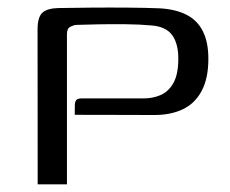

<svg xmlns="http://www.w3.org/2000/svg" viewBox="-20 -481 600 501"><path d="M78.3 0Q78.3 -101.4 78.2 -202.1Q78 -302.8 78 -403.5Q78 -436.5 90.7 -447.9Q103.3 -459.3 132.3 -460Q171 -460.7 218.6 -461.1Q266.3 -461.5 313.6 -461.1Q360.8 -460.7 396.6 -459.3Q438.2 -457 466.6 -442.5Q495 -428.1 509.3 -399.6Q523.7 -371.2 523.7 -327.5Q523.7 -276.8 506.4 -244.1Q489.1 -211.4 457.7 -196.2Q426.3 -180.9 382.5 -180.9Q331.5 -181.2 279.1 -181.2Q226.6 -181.2 175 -181.4Q175 -198.3 175.3 -207.3Q175.7 -216.4 179.4 -220.3Q183 -224.2 192.3 -224.2Q207.7 -224.2 236.3 -224.2Q264.8 -224.2 296.9 -224.2Q328.9 -224.2 354.7 -224.2Q379.3 -224.2 399.8 -233.3Q420.3 -242.4 432.8 -265Q445.3 -287.6 445.3 -327.9Q445.3 -367.3 429.2 -389.4Q413 -411.5 376.2 -414.5Q344.5 -417.5 307 -417.8Q269.5 -418.2 235.5 -417.5Q201.6 -416.7 178.8 -416Q174.1 -416 164.4 -411.6Q154.7 -407.2 154.7 -392.3Q154.7 -294.5 154.7 -196.5Q154.7 -98.6 154.7 0Z"/></svg>

Font: Genos Thin
Style: Regular
Weight: 100
Designer: Robert E. Leuschke
Foundry: Robert E. Leuschke
Version: Version 1.010